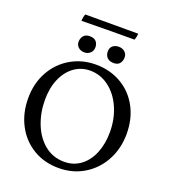

<svg xmlns="http://www.w3.org/2000/svg" viewBox="-169 -1080 1069 1211"><g transform="rotate(20 365.5 -475.0)"><path d="M35 -340Q35 -440 78.5 -518.5Q122 -597 197.5 -641Q273 -685 365 -685Q460 -685 535.5 -641.5Q611 -598 653.5 -519.5Q696 -441 696 -340Q696 -242 653.5 -162.5Q611 -83 535.5 -37Q460 9 365 9Q268 9 193 -36.5Q118 -82 76.5 -161.5Q35 -241 35 -340ZM593 -314Q593 -403 560.5 -477Q528 -551 471 -594Q414 -637 344 -637Q285 -637 238 -603Q191 -569 164.5 -508Q138 -447 138 -367Q138 -281 167.5 -206Q197 -131 253 -85.5Q309 -40 385 -40Q448 -40 495.5 -76Q543 -112 568 -174.5Q593 -237 593 -314ZM212 -783Q212 -807 226 -823.5Q240 -840 267 -840Q296 -840 310 -825Q324 -810 324 -785Q324 -762 308 -747Q292 -732 269 -732Q244 -732 228 -746.5Q212 -761 212 -783ZM406 -789Q406 -813 421.5 -826.5Q437 -840 462 -840Q487 -840 503 -825.5Q519 -811 519 -789Q519 -765 506 -748.5Q493 -732 465 -732Q437 -732 421.5 -747.5Q406 -763 406 -789ZM539 -916Q355 -916 184 -913Q184 -922 186.5 -936.5Q189 -951 193 -959H548Q548 -939 539 -916Z"/></g></svg>

Font: Vollkorn SC
Style: Regular
Weight: 400
Designer: Friedrich Althausen
Foundry: Friedrich Althausen
Version: Version 4.015